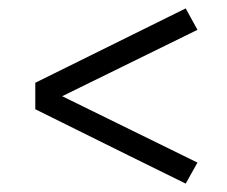

<svg xmlns="http://www.w3.org/2000/svg" viewBox="-20 -569 540 457"><path d="M422 -132 450 -182 128 -340 450 -498 422 -549 64 -372V-309L288 -198Z"/></svg>

Font: Iosevka SS09 Light
Style: Regular
Weight: 300
Monospace: yes
Designer: Belleve Invis
Foundry: Belleve Invis
Version: Version 5.2.1; ttfautohint (v1.8.3)